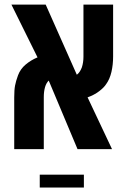

<svg xmlns="http://www.w3.org/2000/svg" viewBox="-20 -650 540 837"><path d="M42 0V-225.1Q42 -258.3 45.7 -277.3Q49.3 -296.4 58.6 -321.8Q68.8 -349.1 91.6 -368.4Q114.3 -387.7 143.6 -399.9L29.8 -629.9H179.2L314.9 -324.2Q328.1 -333.5 336.9 -356.4Q343.8 -377.9 343.8 -402.8V-629.9H473.1V-404.3Q473.1 -367.7 465.8 -336.4Q458.5 -305.2 443.4 -284.2Q434.1 -269 412.4 -252.4Q390.6 -235.8 361.8 -225.6L468.3 0H317.9L192.4 -298.8Q181.6 -288.1 176.3 -270Q170.9 -251 170.9 -226.6V0ZM153.3 167.5V111.3H345.7V167.5Z"/></svg>

Font: Open Sans Condensed
Style: Bold
Weight: 700
Width: 3
Designer: Monotype Design Team
Foundry: Monotype Imaging Inc.
Version: Version 3.003; ttfautohint (v1.8.4)